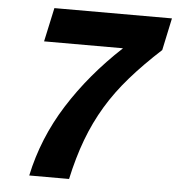

<svg xmlns="http://www.w3.org/2000/svg" viewBox="-51 -758 745 807"><g transform="rotate(5 321.0 -355.0)"><path d="M102 0Q136 -160 225 -301Q314 -442 448 -567H115L146 -710H642L613 -574Q540 -507 484 -443Q428 -379 387.5 -311.5Q347 -244 318.5 -168Q290 -92 270 0Z"/></g></svg>

Font: Geist Mono ExtraBold
Style: Italic
Weight: 800
Italic angle: -12°
Monospace: yes
Designer: Basement.studio, Andrés Briganti, Mateo Zaragoza
Foundry: Basement.studio, Vercel, Andrés Briganti, Guido Ferreyra, Mateo Zaragoza
Version: Version 1.500; ttfautohint (v1.8.4.7-5d5b)